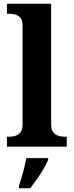

<svg xmlns="http://www.w3.org/2000/svg" viewBox="-20 -780 392 1021"><path d="M17 0V-53H29Q44 -53 60.5 -57.5Q77 -62 88.5 -76Q100 -90 100 -118V-646Q100 -673 88 -686Q76 -699 59.5 -703Q43 -707 29 -707H17V-760H252V-118Q252 -90 263.5 -76Q275 -62 292 -57.5Q309 -53 323 -53H335V0ZM81 208Q88 188 95.5 162Q103 136 109.5 109.5Q116 83 120 61H236V71Q227 92 211 119Q195 146 176.5 172.5Q158 199 141 221H81Z"/></svg>

Font: Noto Serif Gujarati
Style: Bold
Weight: 700
Version: Version 2.102